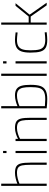

<svg xmlns="http://www.w3.org/2000/svg" viewBox="1132 -1902 779 3082"><g transform="rotate(-90 1521.0 -360.5)"><path d="M79 -730H114V-470Q147 -485 196 -497Q245 -509 288 -509Q357 -509 391.5 -487Q426 -465 439 -413Q452 -361 452 -260V0H417V-258Q417 -348 407.5 -393.5Q398 -439 371 -458Q344 -477 288 -477Q244 -477 195.5 -464.5Q147 -452 114 -437V0H79Z M605 -700H640V-645H605ZM605 -500H640V0H605Z M798 -500H833V-460Q867 -479 916 -494Q965 -509 1008 -509Q1077 -509 1111.5 -487Q1146 -465 1159 -413Q1172 -361 1172 -260V0H1137V-258Q1137 -348 1127.5 -393.5Q1118 -439 1091 -458Q1064 -477 1008 -477Q963 -477 914 -461.5Q865 -446 833 -427V0H798Z M1324 0V-730H1359V-469Q1391 -484 1439 -496.5Q1487 -509 1531 -509Q1598 -509 1635 -482.5Q1672 -456 1686.5 -402Q1701 -348 1701 -258Q1701 -159 1682 -102.5Q1663 -46 1614 -18.5Q1565 9 1473 9Q1403 9 1324 0ZM1664 -258Q1664 -337 1653.5 -383.5Q1643 -430 1614 -453.5Q1585 -477 1531 -477Q1487 -477 1439 -464.5Q1391 -452 1359 -437V-29Q1427 -23 1472 -23Q1554 -23 1595 -47.5Q1636 -72 1650 -121Q1664 -170 1664 -258Z M1845 -730H1880V0H1845Z M2044 -700H2079V-645H2044ZM2044 -500H2079V0H2044Z M2218 -261Q2218 -354 2238 -408Q2258 -462 2302.5 -485.5Q2347 -509 2423 -509Q2456 -509 2543 -499L2541 -467Q2456 -477 2423 -477Q2359 -477 2322.5 -456Q2286 -435 2270.5 -388.5Q2255 -342 2255 -261Q2255 -169 2268 -119.5Q2281 -70 2317 -46.5Q2353 -23 2423 -23Q2464 -23 2543 -32L2545 0Q2464 9 2423 9Q2339 9 2295.5 -16.5Q2252 -42 2235 -99Q2218 -156 2218 -261Z M2666 -730H2701V-289H2797L2969 -500H3011L2827 -274L3019 0H2977L2797 -257H2701V0H2666Z"/></g></svg>

Font: Cairo ExtraLight
Style: Regular
Weight: 275
Designer: Mohamed Gaber, Accademia di Belle Arti di Urbino and others
Foundry: Kief Type Foundry, Accademia di Belle Arti di Urbino and others
Version: Version 3.011